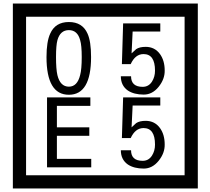

<svg xmlns="http://www.w3.org/2000/svg" viewBox="-20 -980 1195 1090"><path d="M1103 90H53V-960H1103ZM1028 15V-885H128V15ZM497 -656Q497 -442 371 -442Q244 -442 244 -656Q244 -744 265 -789Q294 -855 371 -855Q448 -855 477 -789Q497 -745 497 -656ZM444 -656Q444 -723 435 -752Q420 -809 371 -809Q322 -809 306 -752Q298 -723 298 -656Q298 -587 306 -553Q322 -488 371 -488Q419 -488 435 -554Q444 -587 444 -656ZM915 -580Q916 -531 880.5 -487Q845 -443 796 -443Q741 -443 706 -466Q666 -494 666 -547H724Q724 -487 790 -487Q824 -487 843 -517Q860 -544 860 -579Q860 -673 795 -673Q748 -673 722 -616H672L679 -847H890V-801H733L727 -677Q740 -689 753 -701Q772 -714 807 -714Q859 -714 889 -672Q915 -635 915 -580ZM498 -30H247V-427H493V-379H303V-257H487V-209H303V-78H498ZM915 -160Q916 -111 880.5 -67Q845 -23 796 -23Q741 -23 706 -46Q666 -74 666 -127H724Q724 -67 790 -67Q824 -67 843 -97Q860 -124 860 -159Q860 -253 795 -253Q748 -253 722 -196H672L679 -427H890V-381H733L727 -257Q740 -269 753 -281Q772 -294 807 -294Q859 -294 889 -252Q915 -215 915 -160Z"/></svg>

Font: Unicode BMP Fallback SIL
Style: Regular
Weight: 400
Foundry: NRSI, SIL International
Version: Version 5.1 Based on Unicode 5.1